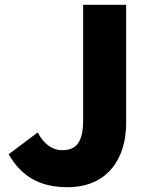

<svg xmlns="http://www.w3.org/2000/svg" viewBox="-20 -765 626 799"><path d="M261 14C428 14 505 -106 505 -252V-745H326V-266C326 -169 295 -140 237 -140C201 -140 163 -163 137 -214L16 -123C69 -31 145 14 261 14Z"/></svg>

Font: Noto Sans TC Black
Style: Regular
Weight: 900
Designer: Ryoko NISHIZUKA 西塚涼子 (kana, bopomofo & ideographs); Paul D. Hunt (Latin, Greek & Cyrillic); Sandoll Communications 산돌커뮤니
Foundry: Adobe
Version: Version 2.004;hotconv 1.0.118;makeotfexe 2.5.65603